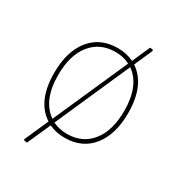

<svg xmlns="http://www.w3.org/2000/svg" viewBox="-154 -636 795 850"><g transform="rotate(30 243.5 -211.5)"><path d="M246 -457Q292 -457 328 -439L368 -530L383 -528L385 -523L344 -430Q429 -373 429 -230Q429 -121 378.5 -58Q328 5 239 5Q195 5 159 -12L106 107L90 104L88 100L142 -22Q56 -77 56 -222Q56 -331 106.5 -394Q157 -457 246 -457ZM246 -437Q167 -437 121.5 -380Q76 -323 76 -222Q76 -93 151 -41L319 -420Q287 -437 246 -437ZM409 -230Q409 -359 335 -411L167 -31Q201 -15 239 -15Q318 -15 363.5 -72Q409 -129 409 -230Z"/></g></svg>

Font: Alegreya Sans SC Thin
Style: Regular
Weight: 100
Designer: Juan Pablo del Peral
Foundry: Huerta Tipografica
Version: Version 2.007